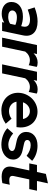

<svg xmlns="http://www.w3.org/2000/svg" viewBox="1046 -1772 736 2869"><g transform="rotate(90 1414.5 -337.0)"><path d="M186 6Q105 6 57 -33.5Q9 -73 9 -139Q9 -218 68 -264.5Q127 -311 228 -311Q265 -311 301.5 -304Q338 -297 370 -285L376 -311Q387 -364 360 -390.5Q333 -417 270 -417Q242 -417 206.5 -409Q171 -401 123 -383L90 -486Q147 -508 199.5 -519Q252 -530 299 -530Q418 -530 473.5 -472Q529 -414 508 -313L442 0H310L317 -32Q285 -13 253 -3.5Q221 6 186 6ZM136 -151Q136 -123 161.5 -107Q187 -91 232 -91Q260 -91 286 -98Q312 -105 335 -120L352 -198Q327 -209 297.5 -215Q268 -221 238 -221Q191 -221 163.5 -202Q136 -183 136 -151Z M542 0 653 -521H787L776 -470Q805 -500 840 -515.5Q875 -531 914 -531Q934 -531 951.5 -527.5Q969 -524 979 -517L954 -397Q944 -404 921.5 -409.5Q899 -415 880 -415Q843 -415 809 -397Q775 -379 750 -345L677 0Z M941 0 1052 -521H1186L1175 -470Q1204 -500 1239 -515.5Q1274 -531 1313 -531Q1333 -531 1350.5 -527.5Q1368 -524 1378 -517L1353 -397Q1343 -404 1320.5 -409.5Q1298 -415 1279 -415Q1242 -415 1208 -397Q1174 -379 1149 -345L1076 0Z M1828 -54Q1780 -20 1733 -4.5Q1686 11 1630 11Q1573 11 1524 -7.5Q1475 -26 1440 -59Q1405 -92 1385.5 -138Q1366 -184 1366 -238Q1366 -297 1388.5 -350.5Q1411 -404 1449 -443.5Q1487 -483 1538.5 -506Q1590 -529 1648 -529Q1699 -529 1743 -510Q1787 -491 1818 -458Q1849 -425 1866.5 -378.5Q1884 -332 1884 -278Q1884 -267 1883 -254.5Q1882 -242 1879 -215H1499Q1508 -165 1546.5 -134Q1585 -103 1640 -103Q1673 -103 1702 -113Q1731 -123 1753 -141ZM1641 -415Q1596 -415 1560 -386.5Q1524 -358 1508 -312H1758Q1749 -358 1717.5 -386.5Q1686 -415 1641 -415Z M1896 -78 1973 -165Q2015 -129 2057.5 -111Q2100 -93 2144 -93Q2185 -93 2210.5 -109Q2236 -125 2236 -150Q2236 -167 2221.5 -178.5Q2207 -190 2179 -197L2083 -218Q2019 -232 1985 -268.5Q1951 -305 1951 -359Q1951 -437 2007 -483Q2063 -529 2158 -529Q2221 -529 2279 -508.5Q2337 -488 2383 -449L2308 -366Q2268 -396 2227.5 -411.5Q2187 -427 2149 -427Q2113 -427 2092 -413Q2071 -399 2071 -375Q2071 -356 2085 -344.5Q2099 -333 2133 -326L2228 -305Q2294 -291 2329 -254.5Q2364 -218 2364 -166Q2364 -128 2347 -95.5Q2330 -63 2300.5 -39.5Q2271 -16 2230.5 -2.5Q2190 11 2143 11Q2071 11 2005 -13Q1939 -37 1896 -78Z M2473 -156 2526 -406H2421L2445 -521H2550L2578 -654L2719 -685L2684 -521H2829L2805 -406H2660L2611 -178Q2603 -140 2618 -123.5Q2633 -107 2676 -107Q2692 -107 2707 -109Q2722 -111 2740 -115L2716 -4Q2698 0 2671 3.5Q2644 7 2621 7Q2534 7 2495.5 -35.5Q2457 -78 2473 -156Z"/></g></svg>

Font: Red Hat Display
Style: Bold Italic
Weight: 700
Italic angle: -12°
Designer: Pentagram / MCKL
Foundry: Pentagram / MCKL
Version: Version 1.003; Red Hat Display Bold Italic